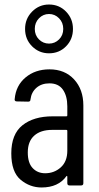

<svg xmlns="http://www.w3.org/2000/svg" viewBox="-20 -821 438 850"><path d="M30 -142Q30 -227 79.5 -266.5Q129 -306 213 -306H274Q278 -306 278 -310V-350Q278 -396 258.5 -424Q239 -452 199 -452Q164 -452 141.5 -432.5Q119 -413 115 -381Q115 -371 105 -371L54 -372Q49 -372 46.5 -375Q44 -378 45 -382Q50 -442 93 -478Q136 -514 199 -514Q267 -514 308 -469.5Q349 -425 349 -354V-10Q349 0 339 0H288Q278 0 278 -10V-39Q278 -41 276.5 -42Q275 -43 274 -41Q238 9 164 9Q112 9 71 -25.5Q30 -60 30 -142ZM180 -54Q220 -54 249 -80Q278 -106 278 -154V-242Q278 -246 274 -246H211Q160 -246 131.5 -220.5Q103 -195 103 -146Q103 -100 124.5 -77Q146 -54 180 -54ZM91 -693Q91 -738 122 -769.5Q153 -801 197 -801Q242 -801 272.5 -769.5Q303 -738 303 -693Q303 -647 272.5 -616Q242 -585 197 -585Q153 -585 122 -616Q91 -647 91 -693ZM260 -693Q260 -721 241.5 -740Q223 -759 197 -759Q171 -759 152.5 -740Q134 -721 134 -693Q134 -665 152.5 -646.5Q171 -628 197 -628Q223 -628 241.5 -646.5Q260 -665 260 -693Z"/></svg>

Font: Barlow Condensed
Style: Regular
Weight: 400
Width: 3
Designer: Jeremy Tribby
Foundry: Tribby Type
Version: Version 1.500